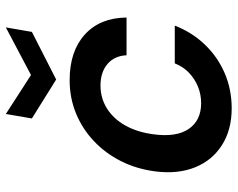

<svg xmlns="http://www.w3.org/2000/svg" viewBox="-96 -686 794 641"><g transform="rotate(-90 300.5 -365.0)"><path d="M260 12Q188 12 137 -20.5Q86 -53 63 -110Q40 -167 49 -241Q57 -305 83.5 -357.5Q110 -410 151 -448.5Q192 -487 243.5 -508Q295 -529 354 -529Q450 -529 506 -478.5Q562 -428 563 -339H437Q435 -380 407.5 -403Q380 -426 336 -426Q294 -426 259.5 -404.5Q225 -383 202.5 -343Q180 -303 173 -248Q168 -211 172.5 -181.5Q177 -152 191 -131.5Q205 -111 226.5 -100.5Q248 -90 277 -90Q306 -90 332 -100.5Q358 -111 378.5 -130.5Q399 -150 410 -178H536Q514 -121 473 -78Q432 -35 377.5 -11.5Q323 12 260 12ZM530 -742 515 -655 356 -574 226 -655 241 -742 371 -658Z"/></g></svg>

Font: DM Sans 11pt SemiBold
Style: Italic
Weight: 600
Italic angle: -10°
Version: Version 4.004;gftools[0.9.30]